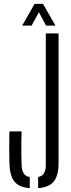

<svg xmlns="http://www.w3.org/2000/svg" viewBox="-20 -974 369 1000"><path d="M135 6Q78 1.5 54.2 -29.5Q30.5 -60.5 29 -125Q28 -167.5 28 -207.2Q28 -247 29 -289.5H92.5Q91.5 -262 91.2 -232Q91 -202 91.2 -172.2Q91.5 -142.5 92.5 -115Q93.5 -87 103.2 -71.5Q113 -56 135 -51.5ZM178.5 6V-52Q199.5 -56 209 -71.5Q218.5 -87 218.5 -115V-800H285V-125Q285 -60 260.5 -29.2Q236 1.5 178.5 6ZM95.5 -840.5 160 -954H204L269 -840.5H220L182.5 -910.5L144.5 -840.5Z"/></svg>

Font: Big Shoulders Stencil Display Thin
Style: Regular
Weight: 400
Version: Version 2.001